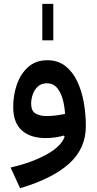

<svg xmlns="http://www.w3.org/2000/svg" viewBox="-20 -722 509 1008"><path d="M202.1 -701.7H259.8V-510.3H202.1ZM319.3 -4.4 315.4 -10.3Q294.9 -4.4 270.3 -0.7Q245.6 2.9 219.7 2.9Q139.2 2.9 94.2 -37.8Q49.3 -78.6 49.3 -160.6Q49.3 -223.1 68.8 -279.1Q88.4 -335 128.2 -370.4Q168 -405.8 228.5 -405.8Q283.7 -405.8 322.3 -376Q360.8 -346.2 384.8 -296.4Q408.7 -246.6 419.7 -185.1Q430.7 -123.5 430.7 -60.1Q430.7 58.6 342 137.7Q253.4 216.8 85.4 266.1L35.6 157.7Q149.4 130.9 225.3 88.6Q301.3 46.4 319.3 -4.4ZM321.3 -123.5Q319.8 -160.2 310.3 -197.3Q300.8 -234.4 280.5 -259.5Q260.3 -284.7 225.6 -284.7Q198.2 -284.7 179.9 -268.8Q161.6 -252.9 152.6 -228Q143.6 -203.1 143.6 -176.8Q143.6 -141.1 165.3 -127Q187 -112.8 224.1 -112.8Q251 -112.8 275.4 -116.2Q299.8 -119.6 321.3 -123.5Z"/></svg>

Font: Estedad-FD SemiBold
Style: Regular
Weight: 600
Designer: Amin Abedi
Version: Version 7.3